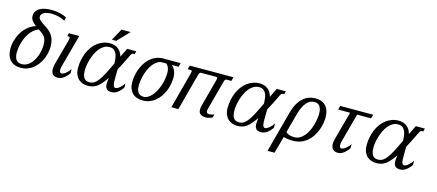

<svg xmlns="http://www.w3.org/2000/svg" viewBox="-60 -1372 5034 2214"><g transform="rotate(15 2456.5 -264.5)"><path d="M526.9 -684.1 516.1 -644.5Q485.4 -662.6 442.1 -673.6Q398.9 -684.6 351.6 -684.6Q329.6 -684.6 308.1 -680.7Q286.6 -676.8 269.8 -668.5Q252.9 -660.2 242.4 -647Q231.9 -633.8 231.9 -615.7Q231.9 -604 238.8 -593Q245.6 -582 259 -570.3Q272.5 -558.6 292 -545.2Q311.5 -531.7 336.9 -515.1Q359.9 -500 379.2 -481.4Q398.4 -462.9 412.4 -439.2Q426.3 -415.5 434.1 -385.3Q441.9 -355 441.9 -316.9Q441.9 -278.3 433.6 -239Q425.3 -199.7 409.2 -163.3Q393.1 -127 369.6 -95.2Q346.2 -63.5 315.9 -39.8Q285.6 -16.1 249 -2.7Q212.4 10.7 169.9 10.7Q128.9 10.7 97.2 -1.7Q65.4 -14.2 43.7 -37.8Q22 -61.5 11 -95.5Q0 -129.4 0 -172.4Q0 -200.2 5.1 -231.7Q10.3 -263.2 21.5 -295.2Q32.7 -327.1 50 -358.4Q67.4 -389.6 91.3 -416.7Q115.2 -443.8 146.7 -465.6Q178.2 -487.3 217.3 -500Q187.5 -522 168.5 -546.4Q149.4 -570.8 149.4 -602.5Q149.4 -637.2 165.5 -660.9Q181.6 -684.6 208.7 -699.2Q235.8 -713.9 271.2 -720.2Q306.6 -726.6 344.7 -726.6Q372.1 -726.6 398.4 -723.4Q424.8 -720.2 448.5 -714.6Q472.2 -709 492.2 -701.2Q512.2 -693.4 526.9 -684.1ZM82 -148.9Q82 -123 87.2 -101.8Q92.3 -80.6 103 -65.4Q113.8 -50.3 130.9 -41.7Q147.9 -33.2 172.4 -33.2Q200.7 -33.2 225.6 -44.9Q250.5 -56.6 271.2 -77.1Q292 -97.7 308.3 -125Q324.7 -152.3 335.9 -183.6Q347.2 -214.8 353 -248.5Q358.9 -282.2 358.9 -314.9Q358.9 -362.8 343 -393.8Q327.1 -424.8 292.5 -448.2L259.3 -470.7Q225.1 -458 198.7 -435.1Q172.4 -412.1 152.6 -383.1Q132.8 -354 119.4 -321.3Q106 -288.6 97.7 -257.1Q89.4 -225.6 85.7 -197.3Q82 -168.9 82 -148.9Z M622.6 -433.6Q625.5 -443.8 626.7 -451.4Q627.9 -459 627.9 -464.4Q627.9 -474.6 623.3 -478.3Q618.7 -481.9 609.9 -481.9H596.2L606 -518.6H729.5L631.8 -157.2Q629.9 -150.4 627.4 -141.4Q625 -132.3 622.8 -122.8Q620.6 -113.3 619.1 -103.3Q617.7 -93.3 617.7 -84.5Q617.7 -65.4 624.8 -56.9Q631.8 -48.3 643.1 -48.3Q653.3 -48.3 666.5 -54.7Q679.7 -61 693.1 -71.8Q706.5 -82.5 719.7 -97.2Q732.9 -111.8 743.2 -128.4V-77.1Q710.4 -31.7 678.2 -10.5Q646 10.7 610.8 10.7Q571.3 10.7 552 -11Q532.7 -32.7 532.7 -72.8Q532.7 -102.1 543 -140.1Z M1286.6 -47.4Q1296.9 -47.4 1309.8 -54Q1322.8 -60.5 1336.2 -71.5Q1349.6 -82.5 1362.5 -97.2Q1375.5 -111.8 1385.7 -128.4V-77.1Q1353 -31.7 1320.8 -10.5Q1288.6 10.7 1253.4 10.7Q1211.4 10.7 1194.3 -9.5Q1177.2 -29.8 1177.2 -68.8Q1177.2 -84.5 1179.2 -102.5Q1181.2 -120.6 1184.1 -140.1L1181.2 -135.7Q1152.3 -94.2 1127.7 -66.2Q1103 -38.1 1078.6 -21Q1054.2 -3.9 1027.8 3.4Q1001.5 10.7 969.2 10.7Q939.5 10.7 910.9 1.2Q882.3 -8.3 860.1 -28.8Q837.9 -49.3 824.2 -82Q810.5 -114.7 810.5 -161.1Q810.5 -210 819.8 -256.3Q829.1 -302.7 846.4 -343.8Q863.8 -384.8 888.9 -418.9Q914.1 -453.1 945.8 -477.5Q977.5 -502 1015.1 -515.6Q1052.7 -529.3 1095.2 -529.3Q1127.9 -529.3 1153.6 -520.3Q1179.2 -511.2 1198 -495.4Q1216.8 -479.5 1229.2 -457.8Q1241.7 -436 1248.5 -410.6Q1262.7 -439.9 1276.4 -467.5Q1290 -495.1 1301.8 -518.6H1410.2L1400.4 -481.9H1386.7Q1376.5 -481.9 1369.6 -476.8Q1362.8 -471.7 1355 -456.1Q1328.6 -400.4 1303.7 -351.8Q1278.8 -303.2 1256.3 -261.7Q1255.9 -238.8 1255.6 -218Q1255.4 -197.3 1255.1 -180.2Q1254.9 -163.1 1254.9 -150.4Q1254.9 -137.7 1254.9 -130.9Q1254.9 -117.7 1255.6 -103Q1256.3 -88.4 1259.8 -75.9Q1263.2 -63.5 1269.3 -55.4Q1275.4 -47.4 1286.6 -47.4ZM1101.6 -485.8Q1064.5 -485.8 1034.7 -468Q1004.9 -450.2 981.9 -421.6Q959 -393.1 942.1 -356.9Q925.3 -320.8 914.6 -284.4Q903.8 -248 898.7 -214.8Q893.6 -181.6 893.6 -158.2Q893.6 -127.9 897.9 -104.5Q902.3 -81.1 912.6 -65.2Q922.9 -49.3 939.7 -41.3Q956.5 -33.2 981 -33.2Q1002.9 -33.2 1023.2 -42.2Q1043.5 -51.3 1064.5 -73.2Q1085.4 -95.2 1108.4 -132.1Q1131.3 -168.9 1158.2 -224.6L1203.1 -317.4Q1202.1 -351.1 1198 -381.8Q1193.8 -412.6 1182.6 -435.5Q1171.4 -458.5 1151.9 -472.2Q1132.3 -485.8 1101.6 -485.8ZM1181.2 -715.8H1290L1155.3 -574.7H1104Z M1846.7 -472.2Q1862.3 -459.5 1873 -443.1Q1883.8 -426.8 1890.6 -408.9Q1897.5 -391.1 1900.4 -373Q1903.3 -355 1903.3 -339.4Q1903.3 -297.4 1895 -255.1Q1886.7 -212.9 1870.4 -174.1Q1854 -135.3 1830.3 -101.3Q1806.6 -67.4 1775.9 -42.5Q1745.1 -17.6 1707.8 -3.4Q1670.4 10.7 1627 10.7Q1588.9 10.7 1557.6 -0.2Q1526.4 -11.2 1503.9 -33Q1481.4 -54.7 1469.2 -86.9Q1457 -119.1 1457 -161.1Q1457 -204.6 1465.3 -248Q1473.6 -291.5 1489.7 -331.1Q1505.9 -370.6 1529.3 -405Q1552.7 -439.5 1583.5 -464.6Q1614.3 -489.7 1651.6 -504.2Q1689 -518.6 1732.9 -518.6H1939.5L1928.2 -472.2ZM1820.8 -373Q1820.8 -385.7 1818.8 -399.7Q1816.9 -413.6 1812.3 -426.8Q1807.6 -439.9 1799.8 -451.9Q1792 -463.9 1779.8 -472.2H1730.5Q1703.1 -472.2 1678.5 -457.8Q1653.8 -443.4 1632.6 -418.9Q1611.3 -394.5 1594.2 -362.1Q1577.1 -329.6 1565.2 -293Q1553.2 -256.3 1546.6 -218Q1540 -179.7 1540 -144Q1540 -86.4 1562.5 -59.8Q1585 -33.2 1627 -33.2Q1651.4 -33.2 1675.5 -46.9Q1699.7 -60.5 1721.2 -84.5Q1742.7 -108.4 1761 -140.9Q1779.3 -173.3 1792.5 -210.9Q1805.7 -248.5 1813.2 -290Q1820.8 -331.5 1820.8 -373Z M2410.2 -35.2Q2422.9 -35.2 2436.5 -37.8Q2450.2 -40.5 2468.8 -49.3L2458.5 -10.3Q2440.4 -0.5 2421.1 5.1Q2401.9 10.7 2382.3 10.7Q2356.4 10.7 2339.4 5.1Q2322.3 -0.5 2312 -10.3Q2301.8 -20 2297.6 -33.2Q2293.5 -46.4 2293.5 -61.5Q2293.5 -74.7 2295.9 -88.4Q2298.3 -102.1 2302.2 -116.2L2387.2 -433.6Q2391.6 -451.2 2391.6 -459.5Q2391.6 -467.8 2386.2 -470Q2380.9 -472.2 2371.6 -472.2H2203.1Q2196.3 -472.2 2191.4 -471.7Q2186.5 -471.2 2182.4 -467.5Q2178.2 -463.9 2174.6 -456.1Q2170.9 -448.2 2167 -433.6L2051.3 0H1967.3L2083 -433.6Q2087.4 -451.2 2087.4 -459.5Q2087.4 -469.2 2082 -470.7Q2076.7 -472.2 2067.4 -472.2H2036.1L2048.8 -518.6H2570.3L2557.6 -472.2H2507.3Q2500.5 -472.2 2495.6 -471.7Q2490.7 -471.2 2486.6 -467.5Q2482.4 -463.9 2478.8 -456.1Q2475.1 -448.2 2471.2 -433.6L2380.4 -94.2Q2378.4 -87.9 2377 -80.3Q2375.5 -72.8 2375.5 -65.4Q2375.5 -53.2 2382.6 -44.2Q2389.6 -35.2 2410.2 -35.2Z M3072.3 -47.4Q3082.5 -47.4 3095.5 -54Q3108.4 -60.5 3121.8 -71.5Q3135.3 -82.5 3148.2 -97.2Q3161.1 -111.8 3171.4 -128.4V-77.1Q3138.7 -31.7 3106.4 -10.5Q3074.2 10.7 3039.1 10.7Q2997.1 10.7 2980 -9.5Q2962.9 -29.8 2962.9 -68.8Q2962.9 -84.5 2964.8 -102.5Q2966.8 -120.6 2969.7 -140.1L2966.8 -135.7Q2938 -94.2 2913.3 -66.2Q2888.7 -38.1 2864.3 -21Q2839.8 -3.9 2813.5 3.4Q2787.1 10.7 2754.9 10.7Q2725.1 10.7 2696.5 1.2Q2668 -8.3 2645.8 -28.8Q2623.5 -49.3 2609.9 -82Q2596.2 -114.7 2596.2 -161.1Q2596.2 -210 2605.5 -256.3Q2614.7 -302.7 2632.1 -343.8Q2649.4 -384.8 2674.6 -418.9Q2699.7 -453.1 2731.4 -477.5Q2763.2 -502 2800.8 -515.6Q2838.4 -529.3 2880.9 -529.3Q2913.6 -529.3 2939.2 -520.3Q2964.8 -511.2 2983.6 -495.4Q3002.4 -479.5 3014.9 -457.8Q3027.3 -436 3034.2 -410.6Q3048.3 -439.9 3062 -467.5Q3075.7 -495.1 3087.4 -518.6H3195.8L3186 -481.9H3172.4Q3162.1 -481.9 3155.3 -476.8Q3148.4 -471.7 3140.6 -456.1Q3114.3 -400.4 3089.4 -351.8Q3064.5 -303.2 3042 -261.7Q3041.5 -238.8 3041.3 -218Q3041 -197.3 3040.8 -180.2Q3040.5 -163.1 3040.5 -150.4Q3040.5 -137.7 3040.5 -130.9Q3040.5 -117.7 3041.3 -103Q3042 -88.4 3045.4 -75.9Q3048.8 -63.5 3054.9 -55.4Q3061 -47.4 3072.3 -47.4ZM2887.2 -485.8Q2850.1 -485.8 2820.3 -468Q2790.5 -450.2 2767.6 -421.6Q2744.6 -393.1 2727.8 -356.9Q2710.9 -320.8 2700.2 -284.4Q2689.5 -248 2684.3 -214.8Q2679.2 -181.6 2679.2 -158.2Q2679.2 -127.9 2683.6 -104.5Q2688 -81.1 2698.2 -65.2Q2708.5 -49.3 2725.3 -41.3Q2742.2 -33.2 2766.6 -33.2Q2788.6 -33.2 2808.8 -42.2Q2829.1 -51.3 2850.1 -73.2Q2871.1 -95.2 2894 -132.1Q2917 -168.9 2943.8 -224.6L2988.8 -317.4Q2987.8 -351.1 2983.6 -381.8Q2979.5 -412.6 2968.3 -435.5Q2957 -458.5 2937.5 -472.2Q2918 -485.8 2887.2 -485.8Z M3323.7 -66.4Q3340.3 -50.3 3365.7 -41.5Q3391.1 -32.7 3423.3 -32.7Q3460.4 -32.7 3490.2 -49.8Q3520 -66.9 3543.5 -94.7Q3566.9 -122.6 3583.7 -158.2Q3600.6 -193.8 3611.6 -231Q3622.6 -268.1 3627.9 -303.7Q3633.3 -339.4 3633.3 -366.7Q3633.3 -398.9 3627 -421.6Q3620.6 -444.3 3609.4 -458.7Q3598.1 -473.1 3582.3 -479.5Q3566.4 -485.8 3546.9 -485.8Q3522 -485.8 3498.5 -475.1Q3475.1 -464.4 3454.6 -441.4Q3434.1 -418.5 3416.3 -381.8Q3398.4 -345.2 3384.8 -293.5ZM3252.9 198.7H3168.9L3300.8 -293.5Q3317.9 -356.9 3343.8 -401.6Q3369.6 -446.3 3401.6 -474.6Q3433.6 -502.9 3470.5 -516.1Q3507.3 -529.3 3546.9 -529.3Q3629.4 -529.3 3672.9 -481.2Q3716.3 -433.1 3716.3 -345.2Q3716.3 -311.5 3709.2 -272.2Q3702.1 -232.9 3687 -193.4Q3671.9 -153.8 3648.4 -116.9Q3625 -80.1 3592.3 -51.8Q3559.6 -23.4 3517.3 -6.3Q3475.1 10.7 3422.4 10.7Q3390.6 10.7 3361.8 7.3Q3333 3.9 3308.1 -3.9Z M3832 -472.2 3845.2 -518.6H4238.3L4225.1 -472.2H4059.1L3974.1 -157.2Q3972.2 -150.4 3969.7 -141.4Q3967.3 -132.3 3965.1 -122.8Q3962.9 -113.3 3961.4 -103.3Q3960 -93.3 3960 -84.5Q3960 -65.4 3967 -56.9Q3974.1 -48.3 3985.4 -48.3Q3995.6 -48.3 4008.8 -54.7Q4022 -61 4035.4 -71.8Q4048.8 -82.5 4062 -97.2Q4075.2 -111.8 4085.4 -128.4V-77.1Q4052.7 -31.7 4021 -10.5Q3989.3 10.7 3957 10.7Q3916 10.7 3895.3 -12Q3874.5 -34.7 3874.5 -76.2Q3874.5 -90.3 3877.4 -106.2Q3880.4 -122.1 3885.3 -140.1L3975.1 -472.2Z M4731.9 -47.4Q4742.2 -47.4 4755.1 -54Q4768.1 -60.5 4781.5 -71.5Q4794.9 -82.5 4807.9 -97.2Q4820.8 -111.8 4831.1 -128.4V-77.1Q4798.3 -31.7 4766.1 -10.5Q4733.9 10.7 4698.7 10.7Q4656.7 10.7 4639.6 -9.5Q4622.6 -29.8 4622.6 -68.8Q4622.6 -84.5 4624.5 -102.5Q4626.5 -120.6 4629.4 -140.1L4626.5 -135.7Q4597.7 -94.2 4573 -66.2Q4548.3 -38.1 4523.9 -21Q4499.5 -3.9 4473.1 3.4Q4446.8 10.7 4414.6 10.7Q4384.8 10.7 4356.2 1.2Q4327.6 -8.3 4305.4 -28.8Q4283.2 -49.3 4269.5 -82Q4255.9 -114.7 4255.9 -161.1Q4255.9 -210 4265.1 -256.3Q4274.4 -302.7 4291.7 -343.8Q4309.1 -384.8 4334.2 -418.9Q4359.4 -453.1 4391.1 -477.5Q4422.9 -502 4460.4 -515.6Q4498 -529.3 4540.5 -529.3Q4573.2 -529.3 4598.9 -520.3Q4624.5 -511.2 4643.3 -495.4Q4662.1 -479.5 4674.6 -457.8Q4687 -436 4693.8 -410.6Q4708 -439.9 4721.7 -467.5Q4735.4 -495.1 4747.1 -518.6H4855.5L4845.7 -481.9H4832Q4821.8 -481.9 4814.9 -476.8Q4808.1 -471.7 4800.3 -456.1Q4773.9 -400.4 4749 -351.8Q4724.1 -303.2 4701.7 -261.7Q4701.2 -238.8 4700.9 -218Q4700.7 -197.3 4700.4 -180.2Q4700.2 -163.1 4700.2 -150.4Q4700.2 -137.7 4700.2 -130.9Q4700.2 -117.7 4700.9 -103Q4701.7 -88.4 4705.1 -75.9Q4708.5 -63.5 4714.6 -55.4Q4720.7 -47.4 4731.9 -47.4ZM4546.9 -485.8Q4509.8 -485.8 4480 -468Q4450.2 -450.2 4427.2 -421.6Q4404.3 -393.1 4387.5 -356.9Q4370.6 -320.8 4359.9 -284.4Q4349.1 -248 4344 -214.8Q4338.9 -181.6 4338.9 -158.2Q4338.9 -127.9 4343.3 -104.5Q4347.7 -81.1 4357.9 -65.2Q4368.2 -49.3 4385 -41.3Q4401.9 -33.2 4426.3 -33.2Q4448.2 -33.2 4468.5 -42.2Q4488.8 -51.3 4509.8 -73.2Q4530.8 -95.2 4553.7 -132.1Q4576.7 -168.9 4603.5 -224.6L4648.4 -317.4Q4647.5 -351.1 4643.3 -381.8Q4639.2 -412.6 4627.9 -435.5Q4616.7 -458.5 4597.2 -472.2Q4577.6 -485.8 4546.9 -485.8Z"/></g></svg>

Font: Arian Grqi
Style: Italic
Weight: 400
Italic angle: -15°
Designer: Ruben Hakobyan (Tarumian)
Foundry: Ruben Hakobyan (Tarumian)
Version: Version 1.002